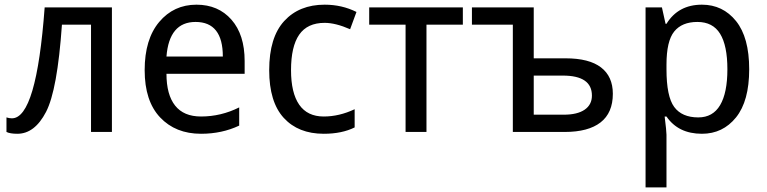

<svg xmlns="http://www.w3.org/2000/svg" viewBox="-20 -567 3294 825"><path d="M460.9 0H371.1V-460.9H246.1Q226.6 -179.7 177.7 -85.9Q128.9 7.8 54.7 7.8Q23.4 7.8 7.8 0V-62.5Q19.5 -58.6 31.2 -58.6Q136.7 -58.6 171.9 -535.2H460.9Z M1031.2 -250H695.3Q695.3 -160.2 732.4 -113.3Q769.5 -66.4 843.8 -66.4Q929.7 -66.4 1007.8 -105.5V-27.3Q933.6 7.8 843.8 7.8Q734.4 7.8 668 -62.5Q601.6 -132.8 601.6 -265.6Q601.6 -398.4 664.1 -472.7Q726.6 -546.9 824.2 -546.9Q918 -546.9 974.6 -482.4Q1031.2 -418 1031.2 -304.7ZM695.3 -324.2H937.5Q937.5 -398.4 908.2 -435.5Q878.9 -472.7 820.3 -472.7Q707 -472.7 695.3 -324.2Z M1511.7 -515.6 1484.4 -441.4Q1421.9 -468.8 1375 -468.8Q1300.8 -468.8 1265.6 -418Q1230.5 -367.2 1230.5 -265.6Q1230.5 -168 1265.6 -117.2Q1300.8 -66.4 1371.1 -66.4Q1437.5 -66.4 1503.9 -97.7V-19.5Q1449.2 7.8 1371.1 7.8Q1261.7 7.8 1199.2 -60.5Q1136.7 -128.9 1136.7 -265.6Q1136.7 -406.2 1201.2 -476.6Q1265.6 -546.9 1375 -546.9Q1449.2 -546.9 1511.7 -515.6Z M1968.8 -460.9H1812.5V0H1722.7V-460.9H1566.4V-535.2H1968.8Z M2273.4 -316.4H2410.2Q2511.7 -316.4 2562.5 -277.3Q2613.3 -238.3 2613.3 -164.1Q2613.3 -82 2560.5 -41Q2507.8 0 2406.2 0H2183.6V-460.9H2007.8V-535.2H2273.4ZM2273.4 -242.2V-74.2H2402.3Q2460.9 -74.2 2492.2 -95.7Q2523.4 -117.2 2523.4 -156.2Q2523.4 -199.2 2492.2 -220.7Q2460.9 -242.2 2398.4 -242.2Z M2843.8 -66.4H2835.9Q2843.8 -3.9 2843.8 11.7V238.3H2753.9V-535.2H2824.2L2839.8 -464.8H2843.8Q2894.5 -546.9 2996.1 -546.9Q3085.9 -546.9 3142.6 -476.6Q3199.2 -406.2 3199.2 -269.5Q3199.2 -132.8 3142.6 -62.5Q3085.9 7.8 2996.1 7.8Q2894.5 7.8 2843.8 -66.4ZM2843.8 -289.1V-269.5Q2843.8 -152.3 2877 -107.4Q2910.2 -62.5 2980.5 -62.5Q3043 -62.5 3074.2 -115.2Q3105.5 -168 3105.5 -269.5Q3105.5 -371.1 3074.2 -421.9Q3043 -472.7 2976.6 -472.7Q2910.2 -472.7 2877 -431.6Q2843.8 -390.6 2843.8 -289.1Z"/></svg>

Font: Droid Sans Fallback
Style: Regular
Weight: 400
Designer: Steve Matteson
Foundry: Ascender Corporation
Version: 3.00 (Khmer version)